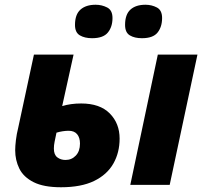

<svg xmlns="http://www.w3.org/2000/svg" viewBox="-20 -779 858 809"><path d="M237 10Q164 10 121.5 -11.5Q79 -33 61.5 -68.5Q44 -104 44 -146Q44 -163 47 -188.5Q50 -214 57 -242L123 -549H290L242 -332Q278 -343 322 -343Q401 -343 442.5 -301Q484 -259 484 -195Q484 -136 457.5 -89.5Q431 -43 376.5 -16.5Q322 10 237 10ZM529 0 645 -549H812L695 0ZM256 -105Q282 -105 299.5 -123.5Q317 -142 317 -174Q317 -199 305 -213.5Q293 -228 269 -228Q258 -228 244.5 -226Q231 -224 218 -220Q213 -196 210 -181.5Q207 -167 207 -153Q207 -127 221.5 -116Q236 -105 256 -105ZM578 -618Q547 -618 527 -630Q507 -642 507 -674Q507 -718 529.5 -738.5Q552 -759 593 -759Q619 -759 641 -747.5Q663 -736 663 -703Q663 -666 644 -642Q625 -618 578 -618ZM368 -618Q337 -618 316.5 -630Q296 -642 296 -674Q296 -718 319 -738.5Q342 -759 383 -759Q409 -759 431.5 -747.5Q454 -736 454 -703Q454 -666 434.5 -642Q415 -618 368 -618Z"/></svg>

Font: Noto Sans Disp ExtBd
Style: Italic
Weight: 800
Italic angle: -12°
Designer: Monotype Design Team
Foundry: Monotype Imaging Inc.
Version: Version 2.000;GOOG;noto-source:20170915:90ef993387c0